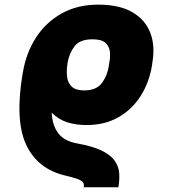

<svg xmlns="http://www.w3.org/2000/svg" viewBox="-20 -558 740 811"><path d="M480.1 233H333.8Q337.4 214.8 323.2 205.4Q308.9 196 254.3 183.2Q138.5 155.5 90.6 53.4Q42.6 -48.7 75.3 -245.7H75.6L76.7 -252.8Q90.6 -335.2 132.3 -399.7Q174 -464.1 240.6 -501.2Q307.2 -538.4 394.9 -538.4Q483.3 -538.4 538.2 -506.9Q593 -475.5 614.5 -420.3Q636 -365.1 623.6 -294L622.2 -282.7Q610.4 -210.2 574.4 -153.1Q538.4 -95.9 480.6 -62.9Q422.9 -29.8 345.2 -29.8Q301.8 -29.8 265.4 -41Q229 -52.2 198.2 -82Q201.3 -27.7 226.4 5.3Q251.4 38.4 308.2 48.3Q373.2 60 410.7 78.7Q448.2 97.3 464.8 121.4Q481.5 145.6 483.5 173.8Q485.4 202.1 480.1 233ZM335.2 -176.1Q387.8 -176.1 411 -208.1Q434.3 -240.1 440.3 -282.7L441.8 -294Q446.4 -316.1 444.2 -338.8Q442.1 -361.5 425.8 -376.8Q409.4 -392 370.7 -392Q316.8 -392 294.6 -362.2Q272.4 -332.4 265.6 -294L264.2 -282.7Q260.3 -255 263.8 -230.6Q267.4 -206.3 284.1 -191.2Q300.8 -176.1 335.2 -176.1Z"/></svg>

Font: Inter UI Black
Style: Italic
Weight: 900
Italic angle: -9.39999°
Designer: Rasmus Andersson
Foundry: rsms
Version: 3.2;8d6f07862